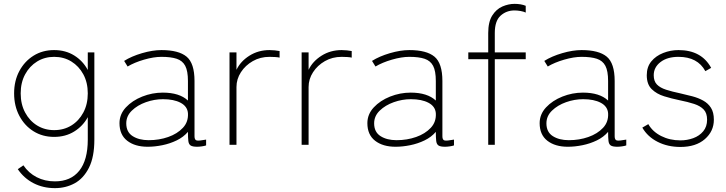

<svg xmlns="http://www.w3.org/2000/svg" viewBox="-20 -749 3755 993"><path d="M264 224Q203 224 153.5 198.5Q104 173 72 126L101 106Q128 146 170 167.5Q212 189 264 189Q346 189 390 134Q434 79 434 -27V-143Q409 -97 364 -69Q319 -41 260 -41Q200 -41 153.5 -70Q107 -99 80 -150Q53 -201 53 -266Q53 -331 80 -381.5Q107 -432 153.5 -461Q200 -490 260 -490Q319 -490 364 -462Q409 -434 434 -387V-478H468V-27Q468 63 440 118.5Q412 174 366 199Q320 224 264 224ZM260 -76Q310 -76 349 -100Q388 -124 411 -167Q434 -210 434 -266Q434 -322 411 -364.5Q388 -407 349 -431Q310 -455 260 -455Q211 -455 172 -431Q133 -407 110 -364.5Q87 -322 87 -266Q87 -210 110 -167Q133 -124 172 -100Q211 -76 260 -76Z M744 10Q678 10 638 -21Q598 -52 598 -112Q598 -158 631 -193.5Q664 -229 715.5 -249.5Q767 -270 822 -270Q908 -270 952 -229V-330Q952 -382 938 -408.5Q924 -435 894 -445Q864 -455 815 -455Q775 -455 725 -440.5Q675 -426 640 -405L622 -434Q660 -458 714.5 -474Q769 -490 815 -490Q904 -490 945 -456Q986 -422 986 -330V-44Q986 -25 997.5 -22.5Q1009 -20 1046 -27V3Q1038 6 1024 8Q1010 10 1000 10Q976 10 966 3.5Q956 -3 954 -20Q952 -37 952 -67Q929 -40 894 -23Q859 -6 819.5 2Q780 10 744 10ZM749 -24Q803 -24 850 -40.5Q897 -57 926 -88Q955 -119 952 -164Q949 -199 914 -217.5Q879 -236 823 -236Q778 -236 734.5 -220.5Q691 -205 662 -177Q633 -149 633 -111Q633 -66 666 -45Q699 -24 749 -24Z M1167 0V-478H1203V-388Q1224 -432 1270 -461Q1316 -490 1374 -490Q1387 -490 1401.5 -488.5Q1416 -487 1426 -485V-451Q1419 -453 1403.5 -454Q1388 -455 1374 -455Q1326 -455 1287.5 -433Q1249 -411 1226 -375.5Q1203 -340 1203 -299V0Z M1540 0V-478H1576V-388Q1597 -432 1643 -461Q1689 -490 1747 -490Q1760 -490 1774.5 -488.5Q1789 -487 1799 -485V-451Q1792 -453 1776.5 -454Q1761 -455 1747 -455Q1699 -455 1660.5 -433Q1622 -411 1599 -375.5Q1576 -340 1576 -299V0Z M2026 10Q1960 10 1920 -21Q1880 -52 1880 -112Q1880 -158 1913 -193.5Q1946 -229 1997.5 -249.5Q2049 -270 2104 -270Q2190 -270 2234 -229V-330Q2234 -382 2220 -408.5Q2206 -435 2176 -445Q2146 -455 2097 -455Q2057 -455 2007 -440.5Q1957 -426 1922 -405L1904 -434Q1942 -458 1996.5 -474Q2051 -490 2097 -490Q2186 -490 2227 -456Q2268 -422 2268 -330V-44Q2268 -25 2279.5 -22.5Q2291 -20 2328 -27V3Q2320 6 2306 8Q2292 10 2282 10Q2258 10 2248 3.5Q2238 -3 2236 -20Q2234 -37 2234 -67Q2211 -40 2176 -23Q2141 -6 2101.5 2Q2062 10 2026 10ZM2031 -24Q2085 -24 2132 -40.5Q2179 -57 2208 -88Q2237 -119 2234 -164Q2231 -199 2196 -217.5Q2161 -236 2105 -236Q2060 -236 2016.5 -220.5Q1973 -205 1944 -177Q1915 -149 1915 -111Q1915 -66 1948 -45Q1981 -24 2031 -24Z M2505 0V-443H2402V-478H2505V-578Q2505 -636 2526 -669Q2547 -702 2578.5 -715.5Q2610 -729 2641 -729Q2675 -729 2699 -719V-684Q2689 -689 2672.5 -692Q2656 -695 2641 -695Q2599 -695 2569 -668Q2539 -641 2539 -578V-478H2699V-443H2539V0Z M2917 10Q2851 10 2811 -21Q2771 -52 2771 -112Q2771 -158 2804 -193.5Q2837 -229 2888.5 -249.5Q2940 -270 2995 -270Q3081 -270 3125 -229V-330Q3125 -382 3111 -408.5Q3097 -435 3067 -445Q3037 -455 2988 -455Q2948 -455 2898 -440.5Q2848 -426 2813 -405L2795 -434Q2833 -458 2887.5 -474Q2942 -490 2988 -490Q3077 -490 3118 -456Q3159 -422 3159 -330V-44Q3159 -25 3170.5 -22.5Q3182 -20 3219 -27V3Q3211 6 3197 8Q3183 10 3173 10Q3149 10 3139 3.5Q3129 -3 3127 -20Q3125 -37 3125 -67Q3102 -40 3067 -23Q3032 -6 2992.5 2Q2953 10 2917 10ZM2922 -24Q2976 -24 3023 -40.5Q3070 -57 3099 -88Q3128 -119 3125 -164Q3122 -199 3087 -217.5Q3052 -236 2996 -236Q2951 -236 2907.5 -220.5Q2864 -205 2835 -177Q2806 -149 2806 -111Q2806 -66 2839 -45Q2872 -24 2922 -24Z M3499 11Q3433 11 3381 -15.5Q3329 -42 3302 -89L3333 -107Q3355 -68 3399.5 -45.5Q3444 -23 3499 -23Q3534 -23 3565.5 -34.5Q3597 -46 3617 -70Q3637 -94 3637 -130Q3637 -164 3619.5 -182.5Q3602 -201 3570 -211.5Q3538 -222 3493 -231Q3454 -239 3415 -251Q3376 -263 3350.5 -288Q3325 -313 3325 -360Q3325 -403 3348.5 -431.5Q3372 -460 3410 -475Q3448 -490 3489 -490Q3608 -490 3658 -398L3628 -381Q3588 -455 3489 -455Q3431 -455 3396 -428Q3361 -401 3361 -360Q3361 -329 3377.5 -312Q3394 -295 3425 -285Q3456 -275 3499 -266Q3530 -259 3560.5 -251Q3591 -243 3616.5 -229Q3642 -215 3657 -191.5Q3672 -168 3672 -130Q3672 -70 3625.5 -29.5Q3579 11 3499 11Z"/></svg>

Font: Zen Kaku Gothic New Light
Style: Regular
Weight: 300
Designer: Yoshimichi Ohira
Foundry: Positype
Version: Version 1.002